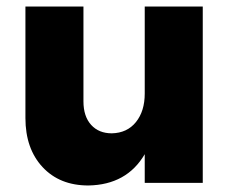

<svg xmlns="http://www.w3.org/2000/svg" viewBox="-20 -561 713 589"><path d="M602 -541V0H424V-88Q369 6 251 8Q163 8 110.5 -48.5Q58 -105 58 -199V-541H236V-250Q236 -204 259.5 -178Q283 -152 323 -152Q370 -153 397 -186.5Q424 -220 424 -274V-541Z"/></svg>

Font: Montserrat arm2
Style: Bold
Weight: 700
Designer: Julieta Ulanovsky
Foundry: Julieta Ulanovsky
Version: Version 6.000